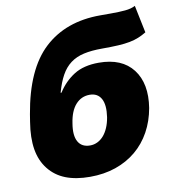

<svg xmlns="http://www.w3.org/2000/svg" viewBox="-84 -816 812 900"><g transform="rotate(-10 322.5 -366.5)"><path d="M39.8 -292.6 45.5 -328.1Q80.6 -536.6 182.9 -631.7Q285.9 -727.3 450.3 -727.3H501.1Q540.8 -727.3 569.6 -729.9Q598.4 -732.6 617.9 -742.9L644.9 -612.2Q625.7 -600.5 606.9 -592.9Q588.1 -585.2 564.5 -580.6Q540.8 -576 509.1 -574.2Q477.3 -572.4 431.8 -572.4Q381 -572.4 344.3 -564.1Q307.5 -555.8 280.9 -535.9Q254.3 -516 236.2 -483.3Q218 -450.6 204.5 -402H208.8Q239.7 -451 286.2 -480.5Q332.7 -509.9 404.8 -509.9Q514.6 -509.9 566.8 -442.1Q619 -373.9 600.9 -259.9Q590.2 -198.9 562.7 -149Q535.2 -99.1 492.9 -63.7Q450.6 -28.4 395.1 -9.2Q339.5 9.9 272.7 9.9Q205.6 9.9 157.1 -9.1Q108.7 -28.1 77.4 -67.8Q46.2 -107.2 36.9 -162.8Q27.7 -218.4 39.8 -292.6ZM298.3 -134.9Q316.8 -134.9 333.1 -142.8Q349.4 -150.6 362.6 -165.5Q375.7 -180.4 385.1 -202.1Q394.5 -223.7 399.1 -251.4Q407.7 -309.3 391 -339.3Q374.3 -369.3 336.6 -369.3Q296.9 -369.3 269.9 -339.3Q242.9 -309.3 234.4 -251.4Q224.8 -194.6 241.7 -164.8Q258.5 -134.9 298.3 -134.9Z"/></g></svg>

Font: Inter P Black
Style: Italic
Weight: 900
Italic angle: -9.40001°
Designer: Rasmus Andersson
Foundry: rsms
Version: Version 3.018;git-588b23468